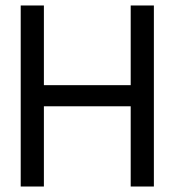

<svg xmlns="http://www.w3.org/2000/svg" viewBox="-20 -680 660 700"><path d="M456.5 -292.5H140V0H55.5V-660H140V-369.5H456.5V-660H541V0H456.5Z"/></svg>

Font: League Spartan Thin
Style: Regular
Weight: 400
Version: Version 2.002